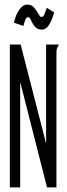

<svg xmlns="http://www.w3.org/2000/svg" viewBox="-20 -817 290 837"><path d="M23 -623H70L181 -191V-623H235V-616Q229 -610 227.5 -603Q226 -596 226 -579V0H185L68 -460V0H23ZM184 -783 216 -763Q209 -735 195.5 -711.5Q182 -688 163 -688Q142 -688 131.5 -701.5Q121 -715 115.5 -728.5Q110 -742 103 -742Q95 -742 91 -732.5Q87 -723 82 -704L41 -718Q48 -752 64 -774.5Q80 -797 99 -797Q118 -797 129 -783.5Q140 -770 147.5 -756.5Q155 -743 161 -743Q169 -743 173 -753.5Q177 -764 184 -783Z"/></svg>

Font: Inconsolata UltraCondensed
Style: Regular
Weight: 400
Width: 1
Monospace: yes
Designer: Raph Levien, Cyreal, Brenton Simpson
Foundry: Raph Levien, Cyreal, Google
Version: Version 3.000; ttfautohint (v1.8.2.53-6de2)